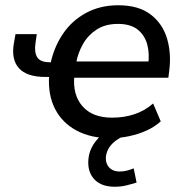

<svg xmlns="http://www.w3.org/2000/svg" viewBox="-20 -517 683 731"><path d="M400 9Q326 9 271.5 -20Q217 -49 189.5 -102.5Q162 -156 167 -230L173 -224H153Q82 -224 52 -257.5Q22 -291 33 -353L39 -387H120L115 -352Q110 -317 122 -298.5Q134 -280 169 -280H183L172 -273Q185 -337 219.5 -388Q254 -439 308 -468Q362 -497 430 -497Q508 -497 554 -461.5Q600 -426 616.5 -368.5Q633 -311 624 -245L621 -221H256L263 -228Q256 -156 294 -112.5Q332 -69 407 -69Q452 -69 491.5 -82Q531 -95 563 -123L592 -55Q569 -34 538 -20Q507 -6 471.5 1.5Q436 9 400 9ZM429 -426Q381 -426 348 -404.5Q315 -383 296 -349.5Q277 -316 270 -278L267 -283H561L544 -269Q550 -313 540.5 -348Q531 -383 504 -404.5Q477 -426 429 -426ZM417 194Q368 194 342 168.5Q316 143 316 102Q316 55 347 17.5Q378 -20 425 -39L454 0Q430 10 414 24Q398 38 390.5 54Q383 70 383 86Q383 108 397 122Q411 136 435 136Q449 136 461.5 133Q474 130 489 124L500 178Q481 184 460.5 189Q440 194 417 194Z"/></svg>

Font: Nunito Sans 12pt SemiBold
Style: Italic
Weight: 600
Italic angle: -9°
Designer: Vernon Adams
Foundry: Vernon Adams
Version: Version 3.101;gftools[0.9.27]